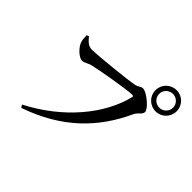

<svg xmlns="http://www.w3.org/2000/svg" viewBox="-195 -1090 1391 1391"><g transform="rotate(45 500.0 -394.5)"><path d="M884 -621C944 -621 992 -669 992 -730C992 -790 944 -838 884 -838C824 -838 775 -790 775 -730C775 -669 824 -621 884 -621ZM884 -800C923 -800 955 -769 955 -730C955 -690 923 -659 884 -659C845 -659 813 -690 813 -730C813 -769 845 -800 884 -800ZM158 -665 141 -658C142 -631 143 -614 149 -594C159 -562 210 -504 249 -504C270 -504 294 -523 319 -529C376 -543 623 -587 680 -587C689 -587 694 -584 691 -573C636 -347 444 -115 165 28L178 49C490 -59 672 -247 785 -493C800 -526 834 -536 834 -565C834 -597 742 -675 703 -675C680 -675 676 -659 642 -652C591 -641 310 -611 240 -611C204 -611 180 -638 158 -665Z"/></g></svg>

Font: Source Han Serif CN SemiBold
Style: Regular
Weight: 600
Designer: Ryoko NISHIZUKA 西塚涼子 (kana & ideographs); Frank Grießhammer (Latin, Greek & Cyrillic); Wenlong ZHANG 张文龙 (bopomofo); San
Foundry: Adobe Systems Incorporated
Version: Version 1.000;PS 1;hotconv 16.6.53;makeotf.lib2.5.65590